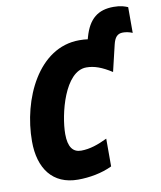

<svg xmlns="http://www.w3.org/2000/svg" viewBox="-94 -943 860 1028"><g transform="rotate(-10 335.5 -429.0)"><path d="M247 10C309 10 377 -2 433 -29V-180C383 -156 338 -140 290 -140C246 -140 221 -171 221 -242C221 -348 276 -574 394 -574C437 -574 478 -559 531 -525L565 -668C574 -706 589 -724 619 -724C634 -724 653 -721 671 -713V-853C653 -860 635 -868 594 -868C510 -868 458 -829 431 -732L428 -721C414 -723 400 -724 382 -724C159 -724 39 -463 39 -234C39 -87 109 10 247 10Z"/></g></svg>

Font: Noto Sans Condensed Black
Style: Italic
Weight: 900
Width: 3
Italic angle: -12°
Designer: Monotype Design Team
Foundry: Monotype Imaging Inc.
Version: Version 2.013